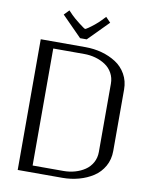

<svg xmlns="http://www.w3.org/2000/svg" viewBox="-104 -1068 916 1145"><g transform="rotate(10 354.0 -495.5)"><path d="M353.5 -838.4H313.5L192.9 -960.4L222.2 -990.7L245.1 -966.8Q260.7 -950.7 294.7 -924.3Q328.6 -897.9 333.5 -897.9Q336.4 -897.9 351.1 -907.7Q365.7 -917.5 386.5 -934.3Q407.2 -951.2 421.9 -966.8L444.8 -990.7L474.1 -960.4ZM354 -41.5Q389.6 -41.5 422.9 -51Q456.1 -60.5 482.7 -78.4Q509.3 -96.2 525.4 -125Q541.5 -153.8 541.5 -189.5V-603Q541.5 -638.7 525.6 -667.2Q509.8 -695.8 482.9 -713.6Q456.1 -731.4 423.1 -740.7Q390.1 -750 354 -750H166.5V-41.5ZM354 0H83.5V-791.5H354Q406.2 -791.5 453.6 -778.6Q501 -765.6 539.8 -740.7Q578.6 -715.8 601.8 -674.8Q625 -633.8 625 -582.5V-210.4Q625 -158.7 601.8 -117.7Q578.6 -76.7 540 -51.5Q501.5 -26.4 453.6 -13.2Q405.8 0 354 0Z"/></g></svg>

Font: Resagnicto
Style: Regular
Weight: 500
Version: Version 0.9991